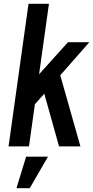

<svg xmlns="http://www.w3.org/2000/svg" viewBox="-20 -770 490 1010"><path d="M290.5 0 213 -277 152.5 -209.5 174.5 -367 337.5 -548H450L297 -374L403 0ZM25 0 130 -750H237.5L132.5 0ZM66.5 220 117.5 54H232.5L136.5 220Z"/></svg>

Font: Mohave Light SemiBold
Style: Italic
Weight: 600
Italic angle: -8°
Version: Version 2.003